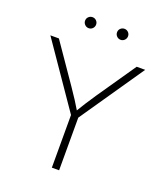

<svg xmlns="http://www.w3.org/2000/svg" viewBox="-162 -1020 964 1128"><g transform="rotate(20 319.5 -456.5)"><path d="M297.4 0V-329.1L23.4 -727.5H76.7L242.2 -487.3Q265.6 -453.6 286.6 -420.9Q307.6 -388.2 329.6 -351.1H311Q333 -388.2 354.2 -421.1Q375.5 -454.1 397.9 -487.3L563 -727.5H616.2L342.8 -329.1V0ZM419.9 -843.8Q405.8 -843.8 395.5 -854Q385.3 -864.3 385.3 -878.4Q385.3 -893.1 395.5 -902.8Q405.8 -912.6 419.9 -912.6Q434.1 -912.6 444.1 -902.6Q454.1 -892.6 454.1 -878.4Q454.1 -864.3 444.1 -854Q434.1 -843.8 419.9 -843.8ZM220.2 -843.8Q206.1 -843.8 195.8 -854Q185.5 -864.3 185.5 -878.4Q185.5 -893.1 195.8 -902.8Q206.1 -912.6 220.2 -912.6Q234.4 -912.6 244.4 -902.6Q254.4 -892.6 254.4 -878.4Q254.4 -864.3 244.4 -854Q234.4 -843.8 220.2 -843.8Z"/></g></svg>

Font: Inter 20pt ExtraLight
Style: Regular
Weight: 250
Version: Version 4.001;git-66647c0bb